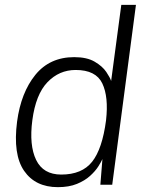

<svg xmlns="http://www.w3.org/2000/svg" viewBox="-20 -763 604 793"><path d="M219 10Q126 10 79.5 -57.5Q33 -125 50.5 -260.5Q66.5 -380.5 126 -453.8Q185.5 -527 286.5 -527Q339 -527 371 -508.2Q403 -489.5 419 -465.8Q435 -442 439 -428.5L481 -743H541.5L443.5 0H394.5L403 -106Q398 -94.5 385.8 -75.2Q373.5 -56 352 -36.5Q330.5 -17 297.8 -3.5Q265 10 219 10ZM233 -42Q318.5 -42 360.5 -95Q402.5 -148 418 -266Q429 -363 402.5 -418.5Q376 -474 292.5 -474Q224.5 -474 176 -423.5Q127.5 -373 113.5 -266Q100 -163 129.2 -102.5Q158.5 -42 233 -42Z"/></svg>

Font: Public Sans ExtraLight
Style: Italic
Weight: 200
Italic angle: -8°
Designer: The Public Sans project authors (U.S. Web Design System). Libre Franklin designed by Pablo Impallari and Rodrigo Fuenzal
Version: Version 1.007; ttfautohint (v1.8.1) -l 8 -r 50 -G 200 -x 14 